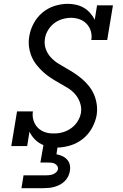

<svg xmlns="http://www.w3.org/2000/svg" viewBox="-20 -763 640 1003"><path d="M92 220 103 153H218Q227 153 237 152Q247 151 256.5 147.5Q266 144 273.5 137Q281 130 283 121Q284 111 279 103.5Q274 96 266 92Q258 88 248.5 87Q239 86 229 86H191L207 -5Q182 -15 163.5 -33.5Q145 -52 134 -75L122 0H39L69 -181H152Q148 -158 154.5 -136Q161 -114 175 -98.5Q189 -83 210 -74.5Q231 -66 254 -66H266Q288 -66 311 -73Q334 -80 353.5 -94.5Q373 -109 386 -130Q399 -151 403 -174Q407 -201 398 -226.5Q389 -252 372.5 -271Q356 -290 334 -303.5Q312 -317 289.5 -329.5Q267 -342 245.5 -356Q224 -370 205.5 -387Q187 -404 171 -424Q155 -444 145 -468Q135 -492 131.5 -519Q128 -546 133 -573Q138 -607 155.5 -640Q173 -673 201.5 -697Q230 -721 265 -732Q300 -743 334 -743Q357 -743 378.5 -738Q400 -733 418.5 -722Q437 -711 451 -695Q465 -679 475 -660L487 -735H570L540 -554H457Q461 -578 454.5 -600Q448 -622 433 -638Q418 -654 396.5 -662Q375 -670 351 -670Q329 -670 305.5 -663Q282 -656 263 -641.5Q244 -627 231 -605.5Q218 -584 215 -562Q210 -534 218.5 -509Q227 -484 244 -465Q261 -446 283 -432Q305 -418 327.5 -405.5Q350 -393 371 -379Q392 -365 411.5 -348Q431 -331 446.5 -311Q462 -291 472 -267Q482 -243 485.5 -216.5Q489 -190 485 -162Q479 -128 461 -95Q443 -62 414 -38.5Q385 -15 350 -4Q315 7 280 8L275 43Q291 46 305.5 52.5Q320 59 330.5 70.5Q341 82 344.5 97.5Q348 113 345 130Q343 145 336 158.5Q329 172 318.5 183Q308 194 293.5 201.5Q279 209 265 213Q251 217 236 218.5Q221 220 207 220Z"/></svg>

Font: Iosevka Etoile
Style: Italic
Weight: 400
Italic angle: -9°
Designer: Belleve Invis
Foundry: Belleve Invis
Version: Version 22.1.2; ttfautohint (v1.8.4)